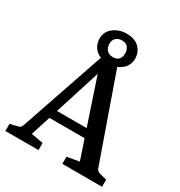

<svg xmlns="http://www.w3.org/2000/svg" viewBox="-176 -864 922 984"><g transform="rotate(30 285.0 -371.5)"><path d="M145 -221H384L402 -171H130ZM507 -72Q512 -58 528 -53L571 -42V0H336V-42L408 -55L248 -533H276L124 -55L195 -42V0H-1V-42L44 -53Q61 -57 65 -72L236 -572H331ZM284 -562Q234 -562 207 -587.5Q180 -613 180 -654Q181 -695 213.5 -719Q246 -743 288 -743Q338 -743 364 -717Q390 -691 390 -652Q389 -611 358 -586.5Q327 -562 284 -562ZM286 -603Q309 -603 320.5 -615.5Q332 -628 332 -651Q332 -671 321 -686Q310 -701 286 -701Q263 -701 250 -688.5Q237 -676 237 -654Q237 -634 249 -618.5Q261 -603 286 -603Z"/></g></svg>

Font: Yrsa Medium
Style: Regular
Weight: 500
Designer: Anna Giedrys (Yrsa+Rasa design), David Brezina (Yrsa art-direction, Rasa art-direction, design)
Foundry: Rosetta Type Foundry
Version: Version 2.004